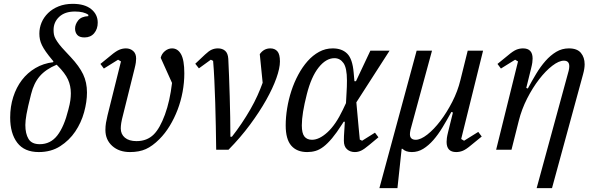

<svg xmlns="http://www.w3.org/2000/svg" viewBox="-20 -780 3091 1000"><path d="M182 12Q107 12 70 -36.5Q33 -85 33 -168Q33 -225 49 -275Q65 -325 94 -363Q123 -401 164.5 -425.5Q206 -450 257 -456L258 -461L252 -468Q232 -492 219 -510.5Q206 -529 198.5 -544.5Q191 -560 188 -574.5Q185 -589 185 -605Q185 -635 196.5 -662.5Q208 -690 230.5 -712Q253 -734 285.5 -747Q318 -760 359 -760Q421 -760 455 -732.5Q489 -705 489 -662Q489 -629 470.5 -607Q452 -585 420 -585Q394 -585 382.5 -598Q371 -611 371 -631Q371 -653 387 -673.5Q403 -694 440 -696V-703Q417 -720 370 -720Q318 -720 288.5 -692.5Q259 -665 259 -624Q259 -611 261 -600Q263 -589 270 -576.5Q277 -564 288.5 -549Q300 -534 320 -513L348 -483Q393 -435 413 -393Q433 -351 433 -298Q433 -250 418 -195.5Q403 -141 372 -95Q341 -49 293.5 -18.5Q246 12 182 12ZM187 -29Q243 -29 278.5 -74.5Q314 -120 336 -209Q344 -239 346.5 -258Q349 -277 349 -294Q349 -333 334 -366Q319 -399 280 -438L275 -443Q218 -419 187 -383Q156 -347 142 -290Q133 -254 127 -228.5Q121 -203 118 -185Q115 -167 113.5 -154Q112 -141 112 -129Q112 -84 128.5 -56.5Q145 -29 187 -29Z M503 -447 557 -491Q583 -513 600.5 -520.5Q618 -528 636 -528Q658 -528 673.5 -514.5Q689 -501 689 -475Q689 -466 687.5 -454.5Q686 -443 681 -423L622 -186Q614 -156 611.5 -139.5Q609 -123 609 -111Q609 -81 630.5 -63Q652 -45 691 -45Q746 -45 781 -80Q813 -112 839 -183Q865 -254 876 -348L817 -479Q822 -500 839 -514Q856 -528 876 -528Q906 -528 923 -497.5Q940 -467 940 -398Q940 -350 931 -301.5Q922 -253 905 -208.5Q888 -164 864 -124.5Q840 -85 810 -55Q774 -19 739.5 -3.5Q705 12 657 12Q600 12 564.5 -20Q529 -52 529 -103Q529 -123 532 -140.5Q535 -158 540 -179L610 -460L595 -469L521 -423Z M1106 0Q1105 -61 1104 -123.5Q1103 -186 1101 -245.5Q1099 -305 1096.5 -360.5Q1094 -416 1090 -463L1078 -469L1016 -424L997 -448L1048 -496Q1068 -515 1083 -521.5Q1098 -528 1115 -528Q1138 -528 1152.5 -515.5Q1167 -503 1169 -474Q1171 -433 1173 -382.5Q1175 -332 1176.5 -277.5Q1178 -223 1179 -169Q1180 -115 1180 -68H1188Q1214 -101 1238.5 -137.5Q1263 -174 1284 -210.5Q1305 -247 1321 -282.5Q1337 -318 1348 -349L1333 -498Q1354 -528 1388 -528Q1411 -528 1424.5 -513Q1438 -498 1438 -460Q1438 -425 1419.5 -373Q1401 -321 1366.5 -259.5Q1332 -198 1282.5 -131Q1233 -64 1170 0Z M1836 -247 1848 -115Q1850 -100 1851 -84Q1852 -68 1854 -53L1866 -47L1933 -89L1951 -65L1903 -25Q1877 -3 1861 4.5Q1845 12 1828 12Q1804 12 1787.5 -2.5Q1771 -17 1771 -47Q1771 -58 1771.5 -72Q1772 -86 1774 -112L1776 -146H1770L1761 -132Q1733 -88 1709.5 -60Q1686 -32 1665 -16Q1644 0 1623.5 6Q1603 12 1580 12Q1526 12 1497 -21.5Q1468 -55 1468 -127Q1468 -169 1475.5 -215.5Q1483 -262 1497.5 -306.5Q1512 -351 1533.5 -391Q1555 -431 1582 -461.5Q1609 -492 1642 -510Q1675 -528 1713 -528Q1761 -528 1788.5 -500.5Q1816 -473 1822 -402L1826 -357H1834L1909 -516H2009ZM1605 -52Q1643 -52 1686 -91.5Q1729 -131 1766 -209L1782 -243L1785 -298Q1786 -313 1786.5 -328.5Q1787 -344 1787 -361Q1787 -426 1769 -451.5Q1751 -477 1722 -477Q1678 -477 1639.5 -428.5Q1601 -380 1578 -289Q1565 -238 1558.5 -198Q1552 -158 1552 -127Q1552 -86 1565.5 -69Q1579 -52 1605 -52Z M2150 -516H2230L2118 -104Q2115 -90 2115 -81Q2115 -66 2123 -59Q2131 -52 2145 -52Q2171 -52 2205.5 -79Q2240 -106 2273.5 -150Q2307 -194 2335.5 -249.5Q2364 -305 2378 -363L2416 -516H2496L2382 -56L2397 -47L2471 -93L2489 -69L2435 -25Q2408 -2 2391 5Q2374 12 2356 12Q2306 12 2306 -41Q2306 -50 2307.5 -61.5Q2309 -73 2314 -93L2339 -194L2331 -197Q2308 -155 2285 -117Q2262 -79 2237 -50.5Q2212 -22 2184.5 -5Q2157 12 2125 12Q2093 12 2076 -5H2072L2050 200H1956Z M2678 -460 2663 -469 2589 -423 2571 -447 2625 -491Q2652 -514 2669 -521Q2686 -528 2704 -528Q2754 -528 2754 -475Q2754 -466 2752.5 -454.5Q2751 -443 2746 -423L2721 -322L2729 -319Q2750 -358 2772.5 -395.5Q2795 -433 2821 -462.5Q2847 -492 2877 -510Q2907 -528 2943 -528Q2986 -528 3005.5 -504.5Q3025 -481 3025 -445Q3025 -423 3017 -394L2855 200H2775L2942 -412Q2945 -425 2945 -435Q2945 -464 2917 -464Q2891 -464 2856.5 -437.5Q2822 -411 2788 -367Q2754 -323 2725.5 -267Q2697 -211 2682 -151L2644 0H2564Z"/></svg>

Font: IBM Plex Serif
Style: Italic
Weight: 400
Italic angle: -14°
Designer: Mike Abbink, Paul van der Laan, Pieter van Rosmalen
Foundry: Bold Monday
Version: Version 3.001